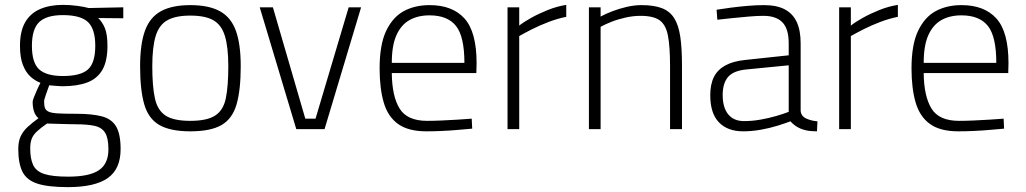

<svg xmlns="http://www.w3.org/2000/svg" viewBox="-20 -530 4209 788"><path d="M259 238Q177 238 133 223.5Q89 209 72 174.5Q55 140 55 82Q55 50 65 29Q75 8 93.5 -9Q112 -26 138 -45Q126 -54 120 -71.5Q114 -89 114 -112Q114 -118 119.5 -131.5Q125 -145 132 -161Q139 -177 146 -190Q123 -199 104.5 -216Q86 -233 74 -263.5Q62 -294 62 -342Q62 -402 83.5 -439Q105 -476 145 -493Q185 -510 238 -510Q267 -510 297 -506Q327 -502 344 -497L486 -500V-455L383 -456Q400 -440 410.5 -414.5Q421 -389 421 -342Q421 -279 400 -243Q379 -207 338 -191.5Q297 -176 235 -176Q228 -176 209.5 -177.5Q191 -179 182 -180Q176 -163 168.5 -142Q161 -121 161 -114Q161 -97 164.5 -87Q168 -77 180 -71.5Q192 -66 219 -64.5Q246 -63 293 -63Q358 -63 398 -52.5Q438 -42 456.5 -11Q475 20 475 82Q475 164 422 201Q369 238 259 238ZM260 195Q347 195 386 168.5Q425 142 425 83Q425 37 411.5 15Q398 -7 368 -13.5Q338 -20 289 -20Q280 -20 261.5 -20.5Q243 -21 223 -21.5Q203 -22 189 -22.5Q175 -23 173 -23Q147 -5 131.5 9.5Q116 24 110 40Q104 56 104 79Q104 121 116 147Q128 173 161.5 184Q195 195 260 195ZM238 -218Q311 -218 341 -245Q371 -272 371 -342Q371 -411 341 -439.5Q311 -468 238 -468Q171 -468 141 -439.5Q111 -411 111 -342Q111 -272 141 -245Q171 -218 238 -218Z M761 9Q679 9 634 -17Q589 -43 572 -102Q555 -161 555 -258Q555 -349 575 -404Q595 -459 640.5 -484Q686 -509 761 -509Q837 -509 882.5 -484Q928 -459 948 -404Q968 -349 968 -258Q968 -161 951 -102Q934 -43 889.5 -17Q845 9 761 9ZM761 -34Q830 -34 863.5 -56Q897 -78 907 -127.5Q917 -177 917 -258Q917 -337 903 -382.5Q889 -428 855.5 -447Q822 -466 761 -466Q701 -466 667 -447Q633 -428 619 -382.5Q605 -337 605 -258Q605 -177 615.5 -127.5Q626 -78 659 -56Q692 -34 761 -34Z M1196 0 1046 -500H1100L1233 -43H1275L1411 -500H1462L1312 0Z M1730 9Q1656 9 1614 -21Q1572 -51 1555 -109Q1538 -167 1538 -249Q1538 -347 1565 -403.5Q1592 -460 1637.5 -484.5Q1683 -509 1743 -509Q1837 -509 1886.5 -454Q1936 -399 1936 -271L1935 -230H1588Q1589 -135 1620 -84.5Q1651 -34 1733 -34Q1760 -34 1793 -35.5Q1826 -37 1859 -39Q1892 -41 1916 -43L1918 -2Q1894 0 1860.5 3Q1827 6 1792.5 7.5Q1758 9 1730 9ZM1588 -272H1886Q1886 -380 1851.5 -423.5Q1817 -467 1743 -467Q1695 -467 1660.5 -447.5Q1626 -428 1607 -385.5Q1588 -343 1588 -272Z M2063 0V-500H2111V-425Q2130 -440 2160.5 -457Q2191 -474 2228.5 -489Q2266 -504 2304 -510V-461Q2269 -454 2232 -440Q2195 -426 2163.5 -410Q2132 -394 2111 -382V0Z M2397 0V-500H2445V-462Q2463 -472 2491 -483Q2519 -494 2551 -501.5Q2583 -509 2613 -509Q2664 -509 2696.5 -496.5Q2729 -484 2747 -455.5Q2765 -427 2772 -379.5Q2779 -332 2779 -262V0H2730V-259Q2730 -338 2721.5 -383Q2713 -428 2687.5 -446.5Q2662 -465 2609 -465Q2579 -465 2547.5 -458Q2516 -451 2489.5 -440.5Q2463 -430 2445 -420V0Z M3030 9Q2966 9 2930.5 -28Q2895 -65 2895 -139Q2895 -184 2910 -214Q2925 -244 2957 -261.5Q2989 -279 3039 -284L3217 -303V-352Q3217 -412 3191 -438.5Q3165 -465 3113 -465Q3087 -465 3052.5 -462Q3018 -459 2984 -455.5Q2950 -452 2924 -449L2921 -490Q2945 -494 2979 -498.5Q3013 -503 3049 -506Q3085 -509 3115 -509Q3168 -509 3201 -491.5Q3234 -474 3250 -439.5Q3266 -405 3266 -352V-75Q3268 -53 3289 -43.5Q3310 -34 3335 -32L3333 9Q3321 9 3309 8Q3297 7 3286.5 4.5Q3276 2 3266 -2Q3254 -7 3243.5 -14.5Q3233 -22 3224 -32Q3203 -24 3171 -14Q3139 -4 3102 2.5Q3065 9 3030 9ZM3034 -33Q3067 -33 3101 -39Q3135 -45 3166 -54Q3197 -63 3217 -71V-262L3044 -245Q2990 -240 2968 -214Q2946 -188 2946 -140Q2946 -89 2968.5 -61Q2991 -33 3034 -33Z M3424 0V-500H3472V-425Q3491 -440 3521.5 -457Q3552 -474 3589.5 -489Q3627 -504 3665 -510V-461Q3630 -454 3593 -440Q3556 -426 3524.5 -410Q3493 -394 3472 -382V0Z M3913 9Q3839 9 3797 -21Q3755 -51 3738 -109Q3721 -167 3721 -249Q3721 -347 3748 -403.5Q3775 -460 3820.5 -484.5Q3866 -509 3926 -509Q4020 -509 4069.5 -454Q4119 -399 4119 -271L4118 -230H3771Q3772 -135 3803 -84.5Q3834 -34 3916 -34Q3943 -34 3976 -35.5Q4009 -37 4042 -39Q4075 -41 4099 -43L4101 -2Q4077 0 4043.5 3Q4010 6 3975.5 7.5Q3941 9 3913 9ZM3771 -272H4069Q4069 -380 4034.5 -423.5Q4000 -467 3926 -467Q3878 -467 3843.5 -447.5Q3809 -428 3790 -385.5Q3771 -343 3771 -272Z"/></svg>

Font: Cairo Play Light
Style: Regular
Weight: 300
Version: Version 3.119